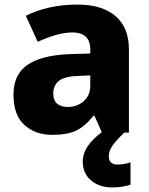

<svg xmlns="http://www.w3.org/2000/svg" viewBox="-20 -580 654 840"><path d="M319 -560Q426 -560 485 -510Q544 -460 544 -364V0H426L393 -74H389Q354 -29 315 -9.5Q276 10 208 10Q135 10 87 -33Q39 -76 39 -166Q39 -254 100 -296Q161 -338 281 -343L375 -346V-362Q375 -402 354.5 -420Q334 -438 299 -438Q262 -438 223 -426.5Q184 -415 145 -397L93 -511Q138 -534 195.5 -547Q253 -560 319 -560ZM324 -248Q262 -246 237.5 -226Q213 -206 213 -171Q213 -140 230.5 -126Q248 -112 276 -112Q317 -112 346 -137Q375 -162 375 -206V-250ZM456 104Q456 123 466.5 131.5Q477 140 494 140Q508 140 524.5 137Q541 134 551 130V228Q535 233 515.5 236.5Q496 240 471 240Q414 240 378 209Q342 178 342 127Q342 49 454 -21L524 0Q490 32 473 56Q456 80 456 104Z"/></svg>

Font: Noto Sans Thaana ExtraBold
Style: Regular
Weight: 800
Designer: David Williams
Foundry: Google Inc.
Version: Version 3.001; ttfautohint (v1.8.4.7-5d5b)